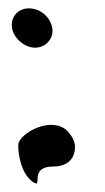

<svg xmlns="http://www.w3.org/2000/svg" viewBox="-20 -401 250 459"><path d="M105 -334C109 -311 91 -287 64 -287C38 -287 13 -310 9 -333C4 -360 23 -381 49 -381C76 -381 100 -361 105 -334ZM159 -56C162 -24 143 -3 108 -3C47 -3 84 50 60 35C26 13 22 -48 24 -58C30 -83 100 -123 139 -90C151 -78 157 -66 159 -56Z"/></svg>

Font: Snowfall
Style: RevObl
Weight: 400
Designer: Jasper
Foundry: Cannot Into Space Fonts
Version: Version 0.9